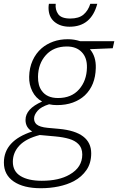

<svg xmlns="http://www.w3.org/2000/svg" viewBox="-59 -746 619 1006"><path d="M154.8 240.2Q64.5 240.2 12.9 205.1Q-38.6 169.9 -38.6 106Q-38.6 -8.8 109.9 -57.1Q74.7 -77.1 74.7 -117.7Q74.7 -175.8 161.6 -213.9Q127.9 -232.4 110.4 -267.6Q92.8 -302.7 93.8 -343.8Q94.7 -390.6 111.8 -428.7Q128.9 -466.8 159.2 -493.2Q185.5 -515.6 220.2 -528.1Q254.9 -540.5 296.4 -540.5Q329.6 -540.5 360.8 -530.3H540L531.7 -493.2L412.1 -488.3Q444.8 -450.2 442.9 -389.6Q440.9 -298.8 385.3 -246.1Q359.4 -222.2 322.8 -208.7Q286.1 -195.3 239.3 -195.3Q217.3 -195.3 198.2 -199.7Q155.8 -186.5 137.7 -165.3Q119.6 -144 119.6 -125Q119.6 -106.4 132.3 -94.7Q148.9 -80.1 190.9 -76.2L250.5 -70.8Q418.9 -55.2 418.9 57.6Q418.9 108.4 394.3 144.5Q369.6 180.7 328.1 203.1Q292.5 221.7 247.8 231Q203.1 240.2 154.8 240.2ZM245.1 -232.4Q315.4 -232.4 355.2 -277.6Q395 -322.8 396.5 -391.1Q397.9 -443.8 369.1 -473.1Q340.8 -502.4 291.5 -502.4Q222.2 -502.4 181.6 -457.5Q141.1 -412.6 140.1 -344.2Q139.6 -297.9 159.7 -270.5Q186.5 -232.4 245.1 -232.4ZM159.7 201.2Q250.5 201.2 306.2 168.5Q372.1 130.9 372.1 63.5Q372.1 28.8 350.6 7.8Q333.5 -9.3 303.5 -18.3Q273.4 -27.3 231 -31.2L149.4 -38.6Q77.1 -20 42.7 16.6Q8.3 53.2 8.3 101.6Q8.3 151.9 48.8 176.5Q89.4 201.2 159.7 201.2ZM305.7 -606Q256.8 -606 226.1 -631.8Q195.3 -657.7 195.3 -705.6Q195.3 -715.8 197.3 -726.1H232.9Q229.5 -695.3 245.8 -672.1Q262.2 -648.9 309.1 -648.9Q354.5 -648.9 378.9 -669.9Q403.3 -690.9 414.1 -726.1H450.7Q418.9 -606 305.7 -606Z"/></svg>

Font: Open Sans Light
Style: Italic
Weight: 300
Italic angle: -12°
Designer: Monotype Design Team
Foundry: Monotype Imaging Inc.
Version: Version 3.003; ttfautohint (v1.8.4)